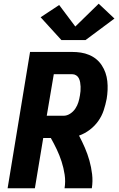

<svg xmlns="http://www.w3.org/2000/svg" viewBox="-20 -1015 640 1035"><path d="M21 0 142 -735H369Q393 -735 416 -731.5Q439 -728 460.5 -719Q482 -710 499 -696Q516 -682 528.5 -663Q541 -644 548.5 -622.5Q556 -601 558.5 -577.5Q561 -554 560 -530Q559 -506 555 -482Q549 -451 539 -420.5Q529 -390 510 -363Q491 -336 464 -315.5Q437 -295 406 -284Q423 -252 437.5 -218.5Q452 -185 462 -149.5Q472 -114 476.5 -76Q481 -38 475 0H328Q334 -37 328.5 -73.5Q323 -110 312 -144Q301 -178 286 -209.5Q271 -241 254 -271H213L168 0ZM232 -391H322Q341 -391 358 -402Q375 -413 386 -429.5Q397 -446 402.5 -464Q408 -482 411 -501Q413 -512 414 -524Q415 -536 414.5 -548Q414 -560 412 -571.5Q410 -583 405 -593Q400 -603 390.5 -609Q381 -615 369 -615H270ZM311 -799 199 -922 299 -988 386 -872 512 -995 597 -915 441 -799Z"/></svg>

Font: Iosevka Curly Heavy Extended
Style: Italic
Weight: 900
Width: 7
Italic angle: -9°
Monospace: yes
Designer: Belleve Invis
Foundry: Belleve Invis
Version: Version 11.1.0; ttfautohint (v1.8.3)